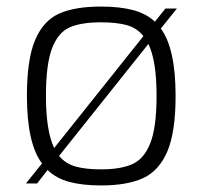

<svg xmlns="http://www.w3.org/2000/svg" viewBox="-20 -559 617 585"><path d="M470 -472Q515 -411 515 -267Q515 -157 490 -98Q465 -39 416.5 -16.5Q368 6 288 6Q232 6 192 -4.5Q152 -15 125 -41L93 0H59L108 -61Q62 -122 62 -267Q62 -378 87 -437Q112 -496 160 -517.5Q208 -539 288 -539Q344 -539 384.5 -528.5Q425 -518 452 -493L484 -533H519ZM145 -108 417 -449Q397 -474 366 -482.5Q335 -491 288 -491Q227 -491 192 -475.5Q157 -460 138.5 -411.5Q120 -363 120 -267Q120 -160 145 -108ZM432 -425 160 -84Q180 -60 210.5 -51.5Q241 -43 288 -43Q348 -43 383.5 -59Q419 -75 438 -123Q457 -171 457 -267Q457 -375 432 -425Z"/></svg>

Font: Exo Light
Style: Regular
Weight: 300
Designer: Natanael Gama
Foundry: Natanael Gama
Version: Version 1.500; ttfautohint (v1.6)